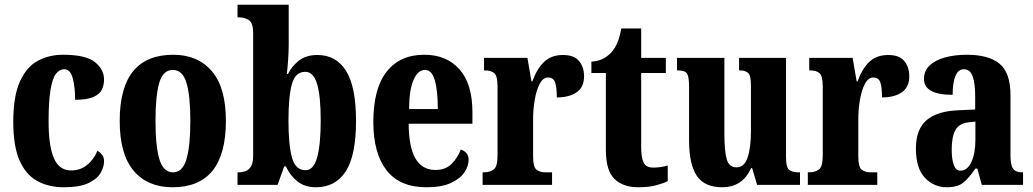

<svg xmlns="http://www.w3.org/2000/svg" viewBox="-20 -780 4359 810"><path d="M249 10Q185 10 137 -16.5Q89 -43 62.5 -103Q36 -163 36 -266Q36 -374 64 -436Q92 -498 139.5 -523.5Q187 -549 246 -549Q342 -549 380.5 -518Q419 -487 419 -444Q419 -423 410.5 -403.5Q402 -384 375.5 -371.5Q349 -359 297 -359Q297 -411 287 -449.5Q277 -488 251 -488Q231 -488 216 -468.5Q201 -449 193 -400.5Q185 -352 185 -267Q185 -166 207 -113.5Q229 -61 280 -61Q320 -61 348.5 -85Q377 -109 391 -144Q403 -137 411 -126.5Q419 -116 419 -100Q419 -76 404.5 -50.5Q390 -25 353 -7.5Q316 10 249 10Z M708 10Q603 10 544 -59.5Q485 -129 485 -270Q485 -549 711 -549Q814 -549 873.5 -480Q933 -411 933 -270Q933 10 708 10ZM710 -53Q750 -53 766.5 -108Q783 -163 783 -270Q783 -377 766.5 -431Q750 -485 709 -485Q668 -485 652 -431Q636 -377 636 -270Q636 -163 652.5 -108Q669 -53 710 -53Z M1313 10Q1266 10 1235 -14.5Q1204 -39 1186 -78H1179L1151 0H982V-53H987Q1002 -53 1016 -58Q1030 -63 1039 -78Q1048 -93 1048 -124V-640Q1048 -683 1030 -695Q1012 -707 986 -707H982V-760H1198V-590Q1198 -562 1195.5 -526.5Q1193 -491 1190 -468H1195Q1212 -502 1242 -525Q1272 -548 1319 -548Q1398 -548 1440 -481Q1482 -414 1482 -270Q1482 -124 1438.5 -57Q1395 10 1313 10ZM1269 -62Q1303 -62 1318 -116Q1333 -170 1333 -272Q1333 -376 1317.5 -426.5Q1302 -477 1268 -477Q1226 -477 1211.5 -425.5Q1197 -374 1197 -271Q1197 -170 1211.5 -116Q1226 -62 1269 -62Z M1779 10Q1666 10 1610.5 -62Q1555 -134 1555 -265Q1555 -406 1611 -477.5Q1667 -549 1770 -549Q1864 -549 1918.5 -487.5Q1973 -426 1973 -307V-258H1704Q1705 -157 1733.5 -110Q1762 -63 1817 -63Q1859 -63 1884.5 -88Q1910 -113 1924 -149Q1938 -145 1947.5 -134Q1957 -123 1957 -106Q1957 -79 1939 -52.5Q1921 -26 1882 -8Q1843 10 1779 10ZM1827 -320Q1827 -397 1814.5 -441Q1802 -485 1773 -485Q1743 -485 1724.5 -442.5Q1706 -400 1706 -320Z M2016 0V-53H2020Q2048 -53 2063.5 -65.5Q2079 -78 2079 -125V-415Q2079 -459 2065.5 -471Q2052 -483 2026 -483H2022V-536H2205L2222 -437H2226Q2246 -492 2276.5 -520Q2307 -548 2355 -548Q2402 -548 2423 -522.5Q2444 -497 2444 -458Q2444 -412 2412.5 -390.5Q2381 -369 2329 -369Q2329 -411 2322 -432Q2315 -453 2292 -453Q2271 -453 2257 -426.5Q2243 -400 2236 -359.5Q2229 -319 2229 -277V-120Q2229 -76 2243 -64.5Q2257 -53 2281 -53H2309V0Z M2672 10Q2609 10 2572.5 -25Q2536 -60 2536 -148V-472H2475V-520Q2508 -522 2530 -535.5Q2552 -549 2564 -565Q2576 -579 2585.5 -602Q2595 -625 2601 -660H2685V-536H2789V-472H2685V-159Q2685 -114 2695.5 -93.5Q2706 -73 2735 -73Q2770 -73 2797 -82V-16Q2783 -8 2751 1Q2719 10 2672 10Z M3027 10Q2952 10 2919.5 -38.5Q2887 -87 2887 -188V-413Q2887 -456 2878.5 -469.5Q2870 -483 2839 -483H2836V-536H3036V-216Q3036 -142 3046 -108Q3056 -74 3087 -74Q3120 -74 3134 -115.5Q3148 -157 3148 -227V-419Q3148 -463 3135.5 -473Q3123 -483 3101 -483H3098V-536H3296V-116Q3296 -73 3310 -63Q3324 -53 3346 -53H3355V0H3174L3153 -71H3149Q3112 10 3027 10Z M3388 0V-53H3392Q3420 -53 3435.5 -65.5Q3451 -78 3451 -125V-415Q3451 -459 3437.5 -471Q3424 -483 3398 -483H3394V-536H3577L3594 -437H3598Q3618 -492 3648.5 -520Q3679 -548 3727 -548Q3774 -548 3795 -522.5Q3816 -497 3816 -458Q3816 -412 3784.5 -390.5Q3753 -369 3701 -369Q3701 -411 3694 -432Q3687 -453 3664 -453Q3643 -453 3629 -426.5Q3615 -400 3608 -359.5Q3601 -319 3601 -277V-120Q3601 -76 3615 -64.5Q3629 -53 3653 -53H3681V0Z M3974 10Q3920 10 3882 -30Q3844 -70 3844 -153Q3844 -235 3889.5 -273.5Q3935 -312 4027 -315L4094 -318V-374Q4094 -430 4083 -459Q4072 -488 4046 -488Q4023 -488 4011 -460Q3999 -432 3999 -380Q3878 -380 3878 -447Q3878 -482 3902.5 -504.5Q3927 -527 3968 -538Q4009 -549 4059 -549Q4151 -549 4197 -511Q4243 -473 4243 -378V-124Q4243 -83 4254 -68Q4265 -53 4293 -53H4296V0H4122L4103 -69H4095Q4067 -28 4043 -9Q4019 10 3974 10ZM4032 -60Q4061 -60 4078 -96.5Q4095 -133 4095 -191V-267L4066 -264Q4026 -259 4010.5 -231Q3995 -203 3995 -149Q3995 -107 4004 -83.5Q4013 -60 4032 -60Z"/></svg>

Font: Noto Serif Khmer ExtraCondensed ExtraBold
Style: Regular
Weight: 800
Width: 2
Designer: Danh Hong and the Monotype Design Team
Foundry: Monotype Imaging Inc.
Version: Version 2.004; ttfautohint (v1.8.4.7-5d5b)